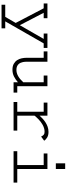

<svg xmlns="http://www.w3.org/2000/svg" viewBox="776 -1472 849 2440"><g transform="rotate(90 1200.0 -251.5)"><path d="M210.9 -382.8H142.1L299.8 -79.1L474.1 -382.8H405.8V-430.2H588.9V-382.8H530.8L251 106H339.8V152.8H40V106H193.8L271 -26.9L85 -382.8H23.9V-430.2H210.9Z M764.2 -165Q764.2 -158.2 764.6 -146Q765.1 -133.8 768.1 -119.6Q771 -105.5 777.1 -90.6Q783.2 -75.7 794.7 -63.5Q806.2 -51.3 823.7 -43.7Q841.3 -36.1 867.2 -36.1Q906.7 -36.1 944.8 -56.9Q982.9 -77.6 1024.9 -123V-382.8H939V-430.2H1075.2V-46.9H1156.2V0H1024.9V-55.2Q1006.3 -39.6 988.3 -26.9Q970.2 -14.2 951.2 -4.9Q932.1 4.4 911.1 9.3Q890.1 14.2 865.7 14.2Q819.8 14.2 790.3 -2.7Q760.7 -19.5 743.9 -45.7Q727.1 -71.8 720.5 -103.5Q713.9 -135.3 713.9 -165V-382.8H632.3V-430.2H764.2Z M1449.2 -330.1Q1464.4 -347.2 1485.1 -366.9Q1505.9 -386.7 1531.7 -403.8Q1557.6 -420.9 1588.9 -432.4Q1620.1 -443.8 1656.2 -443.8Q1679.7 -443.8 1697.3 -439Q1714.8 -434.1 1728 -426.3Q1741.2 -418.5 1751 -408.7Q1760.7 -398.9 1768.1 -389.2L1715.3 -350.1Q1709 -361.8 1703.4 -370.4Q1697.8 -378.9 1690.9 -384Q1684.1 -389.2 1675.3 -391.6Q1666.5 -394 1653.3 -394Q1629.9 -394 1607.9 -387.2Q1585.9 -380.4 1565.7 -369.4Q1545.4 -358.4 1527.6 -344.5Q1509.8 -330.6 1494.9 -316.2Q1480 -301.8 1468.5 -288.8Q1457 -275.9 1449.2 -266.1V-46.9H1639.2V0H1275.4V-46.9H1399.4V-382.8H1283.2V-430.2H1449.2Z M2127.4 -46.9H2300.3V0H1901.4V-46.9H2077.1V-382.8H1930.2V-430.2H2127.4ZM2127.4 -655.8V-537.1H2055.2V-655.8Z"/></g></svg>

Font: Ethiopic Sadiss
Style: Regular
Weight: 400
Designer: abass alamnehe
Foundry: Senamirmir Project
Version: Version 5.100